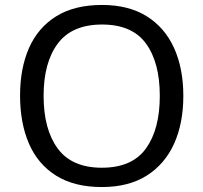

<svg xmlns="http://www.w3.org/2000/svg" viewBox="-20 -745 821 775"><path d="M720 -358Q720 -247 682.5 -164.5Q645 -82 572 -36Q499 10 391 10Q280 10 206.5 -36Q133 -82 97 -165Q61 -248 61 -359Q61 -469 97 -551Q133 -633 206.5 -679Q280 -725 392 -725Q499 -725 572 -679.5Q645 -634 682.5 -551.5Q720 -469 720 -358ZM156 -358Q156 -223 213 -145.5Q270 -68 391 -68Q513 -68 569 -145.5Q625 -223 625 -358Q625 -493 569 -569.5Q513 -646 392 -646Q271 -646 213.5 -569.5Q156 -493 156 -358Z"/></svg>

Font: Noto Sans Tai Tham
Style: Regular
Weight: 400
Designer: Monotype Design Team 2013. Revised by David WIlliams 2020
Foundry: Monotype Imaging Inc.
Version: Version 2.002